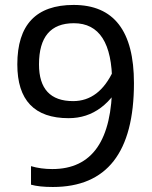

<svg xmlns="http://www.w3.org/2000/svg" viewBox="-20 -744 612 774"><path d="M192.9 9.8Q137.7 9.8 105 0.5V-74.2Q144.5 -62.5 190.9 -62.5Q432.1 -62.5 432.1 -409.2Q432.1 -650.4 277.8 -650.4Q137.2 -650.4 137.2 -484.4Q137.2 -336.4 274.9 -336.4Q380.4 -336.4 437.5 -460.4L483.4 -437.5Q403.8 -267.6 256.8 -267.6Q49.8 -267.6 49.8 -484.4Q49.8 -724.1 276.9 -724.1Q520 -724.1 520 -409.2Q520 9.8 192.9 9.8Z"/></svg>

Font: Nokora
Style: Regular
Weight: 400
Designer: Danh Hong
Foundry: Danh Hong
Version: Version 9.000